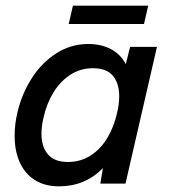

<svg xmlns="http://www.w3.org/2000/svg" viewBox="-20 -655 602 685"><path d="M540 -487.8 427.7 0H337.9L347.2 -55.2Q283.7 9.8 190.9 9.8Q139.2 9.8 103.5 -13.2Q67.9 -36.1 50 -76.9Q32.2 -117.7 32.2 -170.4Q32.2 -211.9 42 -252.9Q57.6 -320.3 93.5 -376.2Q129.4 -432.1 181.4 -465.1Q233.4 -498 294.4 -498Q342.3 -498 376.7 -479.2Q411.1 -460.4 428.7 -426.3L444.3 -487.8ZM405.3 -311.5Q405.3 -357.9 382.6 -384.8Q359.9 -411.6 311.5 -411.6Q266.6 -411.6 230.5 -387.9Q194.3 -364.3 170.2 -324.2Q146 -284.2 135.3 -235.4Q127.9 -204.6 127.9 -177.7Q127.9 -131.3 151.1 -104.2Q174.3 -77.1 222.2 -77.1Q267.6 -77.1 303.5 -100.3Q339.4 -123.5 363 -163.1Q386.7 -202.6 397.9 -252.9Q405.3 -283.7 405.3 -311.5ZM225.1 -569.3 240.2 -634.8H508.8L493.7 -569.3Z"/></svg>

Font: Acari Sans Medium
Style: Italic
Weight: 500
Italic angle: -13°
Designer: Alfredo Marco Pradil and Stefan Peev
Foundry: Hanken Design Co.
Version: Version 1.045